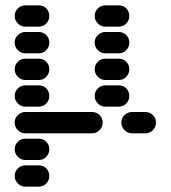

<svg xmlns="http://www.w3.org/2000/svg" viewBox="-20 -510 640 720"><path d="M35 150Q35 166 47 178Q59 190 75 190H125Q142 190 153.5 178Q165 166 165 150Q165 133 153.5 121.5Q142 110 125 110H75Q59 110 47 121.5Q35 133 35 150ZM35 50Q35 66 47 78Q59 90 75 90H125Q142 90 153.5 78Q165 66 165 50Q165 33 153.5 21.5Q142 10 125 10H75Q59 10 47 21.5Q35 33 35 50ZM435 -50Q435 -34 447 -22Q459 -10 475 -10H525Q542 -10 553.5 -22Q565 -34 565 -50Q565 -67 553.5 -78.5Q542 -90 525 -90H475Q459 -90 447 -78.5Q435 -67 435 -50ZM35 -50Q35 -34 47 -22Q59 -10 75 -10H325Q342 -10 353.5 -22Q365 -34 365 -50Q365 -67 353.5 -78.5Q342 -90 325 -90H75Q59 -90 47 -78.5Q35 -67 35 -50ZM335 -150Q335 -134 347 -122Q359 -110 375 -110H425Q442 -110 453.5 -122Q465 -134 465 -150Q465 -167 453.5 -178.5Q442 -190 425 -190H375Q359 -190 347 -178.5Q335 -167 335 -150ZM35 -150Q35 -134 47 -122Q59 -110 75 -110H125Q142 -110 153.5 -122Q165 -134 165 -150Q165 -167 153.5 -178.5Q142 -190 125 -190H75Q59 -190 47 -178.5Q35 -167 35 -150ZM335 -250Q335 -234 347 -222Q359 -210 375 -210H425Q442 -210 453.5 -222Q465 -234 465 -250Q465 -267 453.5 -278.5Q442 -290 425 -290H375Q359 -290 347 -278.5Q335 -267 335 -250ZM35 -250Q35 -234 47 -222Q59 -210 75 -210H125Q142 -210 153.5 -222Q165 -234 165 -250Q165 -267 153.5 -278.5Q142 -290 125 -290H75Q59 -290 47 -278.5Q35 -267 35 -250ZM335 -350Q335 -334 347 -322Q359 -310 375 -310H425Q442 -310 453.5 -322Q465 -334 465 -350Q465 -367 453.5 -378.5Q442 -390 425 -390H375Q359 -390 347 -378.5Q335 -367 335 -350ZM35 -350Q35 -334 47 -322Q59 -310 75 -310H125Q142 -310 153.5 -322Q165 -334 165 -350Q165 -367 153.5 -378.5Q142 -390 125 -390H75Q59 -390 47 -378.5Q35 -367 35 -350ZM335 -450Q335 -434 347 -422Q359 -410 375 -410H425Q442 -410 453.5 -422Q465 -434 465 -450Q465 -467 453.5 -478.5Q442 -490 425 -490H375Q359 -490 347 -478.5Q335 -467 335 -450ZM35 -450Q35 -434 47 -422Q59 -410 75 -410H125Q142 -410 153.5 -422Q165 -434 165 -450Q165 -467 153.5 -478.5Q142 -490 125 -490H75Q59 -490 47 -478.5Q35 -467 35 -450Z"/></svg>

Font: Matrix Sans Raster
Style: Regular
Weight: 400
Designer: Brad Neil
Version: Version 1.100